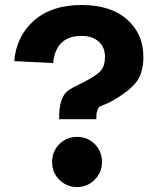

<svg xmlns="http://www.w3.org/2000/svg" viewBox="-20 -746 631 770"><path d="M289 4Q247 4 218 -25Q189 -54 189 -96Q189 -139 218 -168Q247 -197 289 -197Q331 -197 360 -168Q389 -139 389 -96Q389 -55 360 -25.5Q331 4 289 4ZM217 -268Q217 -317 226.5 -343.5Q236 -370 251.5 -381.5Q267 -393 302 -410Q311 -414 315 -416Q369 -444 385 -463.5Q401 -483 401 -518Q401 -556 376 -579Q351 -602 307 -602Q204 -602 193 -493L37 -501Q46 -602 117 -664Q188 -726 307 -726Q424 -726 489.5 -668Q555 -610 555 -518Q555 -455 528 -418.5Q501 -382 431 -342Q418 -334 401 -327.5Q384 -321 379 -317.5Q374 -314 370 -302.5Q366 -291 366 -268Z"/></svg>

Font: Txt Sans
Style: Bold
Weight: 700
Designer: Open Source
Foundry: XRLN
Version: Version 1.0